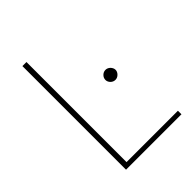

<svg xmlns="http://www.w3.org/2000/svg" viewBox="-201 -812 921 921"><g transform="rotate(-45 260.0 -351.5)"><path d="M487.5 -24V0H111.5V-703H139V-24ZM415 -374Q415 -367.5 412 -361.5Q409 -355.5 404.2 -350.8Q399.5 -346 393.2 -343.2Q387 -340.5 380.5 -340.5Q373.5 -340.5 367.2 -343.2Q361 -346 356.2 -350.8Q351.5 -355.5 348.8 -361.5Q346 -367.5 346 -374Q346 -388 356.2 -398.2Q366.5 -408.5 380.5 -408.5Q387 -408.5 393.2 -405.8Q399.5 -403 404.2 -398.2Q409 -393.5 412 -387.2Q415 -381 415 -374Z"/></g></svg>

Font: Lato ExtraLight
Style: Regular
Weight: 275
Designer: Lukasz Dziedzic with Adam Twardoch and Botio Nikoltchev
Foundry: tyPoland Lukasz Dziedzic
Version: Version 2.015; 2015-08-06; http://www.latofonts.com/